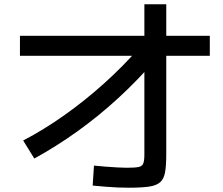

<svg xmlns="http://www.w3.org/2000/svg" viewBox="-20 -835 1040 895"><path d="M88 -180Q184 -230 280 -298Q376 -366 465 -446Q554 -526 628 -611L703 -555Q622 -461 530.5 -377Q439 -293 340.5 -222.5Q242 -152 140 -96ZM580 40Q556 40 529.5 39Q503 38 473.5 35.5Q444 33 412 30L418 -63Q447 -60 475 -58Q503 -56 527.5 -54.5Q552 -53 570 -53Q608 -53 625.5 -56.5Q643 -60 648 -73.5Q653 -87 653 -115V-815H755V-115Q755 -63 749.5 -32Q744 -1 726.5 14.5Q709 30 674 35Q639 40 580 40ZM73 -575V-668H958V-575Z"/></svg>

Font: M PLUS 1 Thin Medium
Style: Regular
Weight: 500
Version: Version 1.001